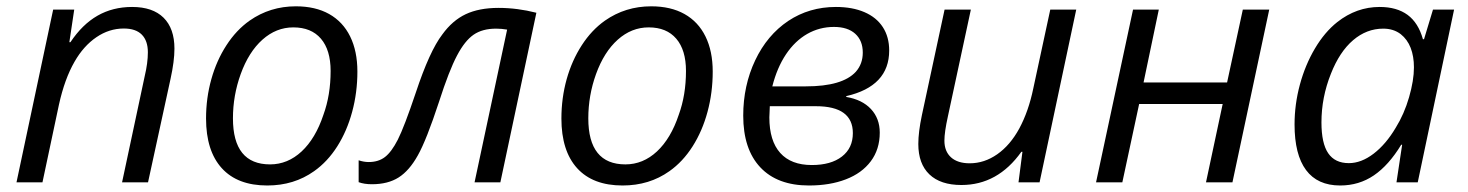

<svg xmlns="http://www.w3.org/2000/svg" viewBox="-20 -566 4557 596"><path d="M145 -536.1H210.4L195.3 -435.1H198.7Q235.4 -490.2 282.7 -517.3Q330.1 -544.4 390.1 -544.4Q454.1 -544.4 487.8 -511Q521.5 -477.5 521.5 -415Q521.5 -376 509.3 -320.8L439.5 0H358.9L429.2 -329.6Q439 -370.6 439 -403.8Q439 -439.5 420.2 -458.5Q401.4 -477.5 364.3 -477.5Q318.8 -477.5 279.1 -450.4Q239.3 -423.3 211.4 -374.5Q180.7 -321.3 163.1 -241.7L111.8 0H31.2Z M619.6 -198.2Q619.6 -261.7 636 -320.1Q652.3 -378.4 682.9 -425.5Q713.4 -472.7 754.9 -502Q818.4 -546.4 898.4 -546.4Q959 -546.4 1001.7 -522.5Q1044.4 -498.5 1066.9 -452.9Q1089.4 -407.2 1089.4 -343.8Q1089.4 -278.8 1073.2 -219Q1057.1 -159.2 1026.9 -111.6Q996.6 -64 955.1 -34.7Q892.6 9.8 809.6 9.8Q717.3 9.8 668.5 -43.9Q619.6 -97.7 619.6 -198.2ZM983.9 -209.5Q1006.3 -271 1006.3 -345.7Q1006.3 -410.6 976.3 -445.8Q946.3 -481 890.6 -481Q837.4 -481 794.7 -442.9Q752 -404.8 727.1 -335.9Q703.1 -269.5 703.1 -198.7Q703.1 -55.7 818.4 -55.7Q873 -55.7 916.3 -95.9Q959.5 -136.2 983.9 -209.5Z M1093.3 -0.5V-68.4Q1109.4 -63 1124.5 -63Q1154.8 -63 1175 -78.6Q1195.3 -94.2 1214.8 -132.3Q1234.9 -171.9 1270.5 -277.8Q1313.5 -407.7 1353 -459Q1384.3 -502.4 1425.8 -522Q1467.3 -541.5 1527.3 -541.5Q1585.9 -541.5 1645 -526.4L1533.2 0H1453.1L1554.2 -474.1Q1536.6 -477.1 1520 -477.1Q1477.5 -477.1 1450.2 -458.3Q1422.9 -439.5 1398.9 -394Q1374 -347.2 1342.8 -250Q1303.7 -130.9 1276.9 -83.5Q1250.5 -36.1 1217.3 -15.1Q1184.1 5.9 1134.8 5.9Q1110.4 5.9 1093.3 -0.5Z M1722.7 -198.2Q1722.7 -261.7 1739 -320.1Q1755.4 -378.4 1785.9 -425.5Q1816.4 -472.7 1857.9 -502Q1921.4 -546.4 2001.5 -546.4Q2062 -546.4 2104.7 -522.5Q2147.5 -498.5 2169.9 -452.9Q2192.4 -407.2 2192.4 -343.8Q2192.4 -278.8 2176.3 -219Q2160.2 -159.2 2129.9 -111.6Q2099.6 -64 2058.1 -34.7Q1995.6 9.8 1912.6 9.8Q1820.3 9.8 1771.5 -43.9Q1722.7 -97.7 1722.7 -198.2ZM2086.9 -209.5Q2109.4 -271 2109.4 -345.7Q2109.4 -410.6 2079.3 -445.8Q2049.3 -481 1993.7 -481Q1940.4 -481 1897.7 -442.9Q1855 -404.8 1830.1 -335.9Q1806.2 -269.5 1806.2 -198.7Q1806.2 -55.7 1921.4 -55.7Q1976.1 -55.7 2019.3 -95.9Q2062.5 -136.2 2086.9 -209.5Z M2287.1 -207Q2287.1 -300.3 2324.2 -378.7Q2361.3 -457 2426.8 -501Q2492.2 -544.4 2574.7 -544.4Q2626 -544.4 2663.3 -528.3Q2700.7 -512.2 2720.5 -481.7Q2740.2 -451.2 2740.2 -409.2Q2740.2 -298.3 2606.9 -267.6V-265.1Q2656.2 -256.8 2683.6 -227.5Q2710.9 -198.2 2710.9 -154.3Q2710.9 -102.5 2683.1 -65.4Q2655.3 -28.3 2605.7 -9.3Q2556.2 9.8 2491.2 9.8Q2393.1 9.8 2340.1 -46.6Q2287.1 -103 2287.1 -207ZM2627.4 -152.8Q2627.4 -236.3 2512.7 -236.3H2369.6Q2368.7 -219.7 2368.7 -213.4L2368.2 -201.7Q2368.2 -128.9 2401.9 -91.3Q2435.5 -53.7 2500 -53.7Q2559.6 -53.7 2593.5 -80.1Q2627.4 -106.4 2627.4 -152.8ZM2481.4 -297.9Q2595.2 -297.9 2636.7 -343.3Q2658.2 -367.7 2658.2 -402.8Q2658.2 -439.9 2634.8 -461.2Q2611.3 -482.4 2568.8 -482.4Q2523.9 -482.4 2485.8 -460.7Q2447.8 -439 2419.9 -397.5Q2392.1 -356 2377.4 -297.9Z M2830.6 -119.1Q2830.6 -156.2 2841.8 -209L2912.1 -536.1H2993.7L2922.4 -204.6Q2911.6 -155.8 2911.6 -129.4Q2911.6 -96.2 2932.1 -77.6Q2952.6 -59.1 2990.2 -59.1Q3035.6 -59.1 3075.7 -87.2Q3115.7 -115.2 3144 -167Q3172.9 -220.7 3187.5 -291.5L3240.2 -536.1H3320.8L3207 0H3141.6L3153.8 -94.7H3150.4Q3077.1 8.3 2964.4 8.3Q2899.4 8.3 2865 -24.7Q2830.6 -57.6 2830.6 -119.1Z M3497.1 -536.1H3577.1L3529.8 -310.1H3789.1L3837.9 -536.1H3919.9L3805.7 0H3723.6L3775.4 -243.2H3516.1L3463.9 0H3382.3Z M3998.5 -179.7Q3998.5 -242.2 4015.1 -303.5Q4031.7 -364.7 4061.8 -415.5Q4091.8 -466.3 4131.3 -497.6Q4190.9 -544.4 4262.7 -544.4Q4315.9 -544.4 4349.4 -519.8Q4382.8 -495.1 4397 -444.3H4400.4L4428.2 -536.1H4493.7L4380.9 0H4314.9L4332.5 -116.7H4329.6Q4291 -53.2 4244.9 -21.7Q4198.7 9.8 4140.1 9.8Q4069.8 9.8 4034.2 -38.1Q3998.5 -85.9 3998.5 -179.7ZM4312.5 -169.4Q4338.9 -211.9 4354 -264.2Q4369.1 -316.4 4369.1 -356.9Q4369.1 -391.1 4358.9 -417.5Q4348.6 -443.8 4328.1 -460Q4305.7 -477.1 4273.9 -477.1Q4222.2 -477.1 4180.2 -441.2Q4138.2 -405.3 4111.3 -336.9Q4082 -263.7 4082 -186Q4082 -121.1 4103 -90.3Q4124 -59.6 4167 -59.6Q4205.6 -59.6 4243.9 -88.9Q4282.2 -118.2 4312.5 -169.4Z"/></svg>

Font: Viking Open Sans
Style: Italic
Weight: 400
Italic angle: -12°
Foundry: Ascender Corporation
Version: Version 2.000